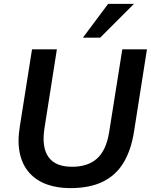

<svg xmlns="http://www.w3.org/2000/svg" viewBox="-20 -959 777 989"><path d="M342 10Q274 10 220.5 -9.5Q167 -29 131.5 -68.5Q96 -108 82.5 -167.5Q69 -227 82 -307L145 -705H273L209 -298Q194 -201 229.5 -150.5Q265 -100 351 -100Q433 -100 480 -142.5Q527 -185 542 -277L610 -705H737L670 -279Q655 -185 616 -120.5Q577 -56 509.5 -23Q442 10 342 10ZM407 -765 537 -939H670L496 -765Z"/></svg>

Font: Nunito Sans 12pt ExtraLight
Style: Italic
Weight: 200
Italic angle: -9°
Designer: Vernon Adams
Foundry: Vernon Adams
Version: Version 3.101;gftools[0.9.27]